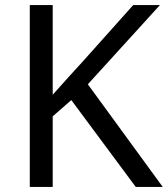

<svg xmlns="http://www.w3.org/2000/svg" viewBox="-20 -734 659 754"><path d="M619 0H513L260 -341L187 -277V0H97V-714H187V-362Q217 -396 248 -430Q279 -464 310 -498L503 -714H608L325 -403Z"/></svg>

Font: Noto Sans Rejang
Style: Regular
Weight: 400
Designer: Monotype Design Team
Foundry: Monotype Imaging Inc.
Version: Version 2.001; ttfautohint (v1.8.4.7-5d5b)